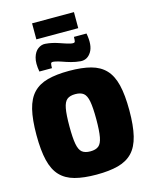

<svg xmlns="http://www.w3.org/2000/svg" viewBox="-153 -1172 1014 1284"><g transform="rotate(-15 353.5 -530.5)"><path d="M353 -704Q442 -704 503.5 -687.5Q565 -671 603 -631Q641 -591 658 -521.5Q675 -452 675 -345Q675 -239 658 -169Q641 -99 603 -59Q565 -19 503.5 -2.5Q442 14 353 14Q265 14 203.5 -2.5Q142 -19 104 -59Q66 -99 49 -169Q32 -239 32 -345Q32 -452 49 -521.5Q66 -591 104 -631Q142 -671 203.5 -687.5Q265 -704 353 -704ZM353 -543Q316 -543 296 -527Q276 -511 268 -468Q260 -425 260 -345Q260 -265 268 -222Q276 -179 296 -163Q316 -147 353 -147Q390 -147 410 -163Q430 -179 438 -222Q446 -265 446 -345Q446 -425 438 -468Q430 -511 410 -527Q390 -543 353 -543ZM246 -920Q272 -918 294 -913Q316 -908 336.5 -901Q357 -894 376.5 -887.5Q396 -881 415 -877Q438 -873 441 -882Q444 -891 444 -915H531Q547 -831 520 -787Q493 -743 446 -746Q412 -749 381.5 -757.5Q351 -766 325 -775.5Q299 -785 276 -789Q254 -793 251 -784Q248 -775 248 -751H161Q150 -811 161 -849Q172 -887 196 -904.5Q220 -922 246 -920ZM487 -964H197V-1075H487Z"/></g></svg>

Font: Exo 2 Black
Style: Regular
Weight: 900
Designer: Natanael Gama
Foundry: Natanael Gama
Version: Version 2.010